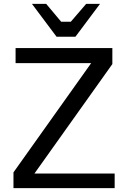

<svg xmlns="http://www.w3.org/2000/svg" viewBox="-20 -980 655 998"><path d="M61 -730V-652H454L50 -84V-2H576V-78H159L564 -647V-730ZM298 -867 220 -960H146L274 -789H372L500 -960H428L348 -867Z"/></svg>

Font: Sawarabi Gothic
Style: Regular
Weight: 400
Designer: mshio (mshio@users.sourceforge.jp)
Version: Version 20141215